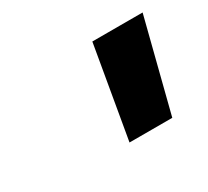

<svg xmlns="http://www.w3.org/2000/svg" viewBox="-63 -764 456 420"><g transform="rotate(-30 164.5 -554.0)"><path d="M202 -670 162 -438H270L329 -670Z"/></g></svg>

Font: LT Wave Bold
Style: Italic
Weight: 700
Designer: Daniel Lyons
Version: Version 2.5 (Glyphs App)